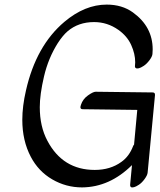

<svg xmlns="http://www.w3.org/2000/svg" viewBox="-20 -777 694 835"><path d="M554 -59Q457 37 337 38Q267 38 207 3Q147 -32 114 -95Q77 -165 77 -256Q77 -315 93 -384Q137 -578 260 -682Q349 -757 444 -757Q511 -757 558 -723Q644 -661 644 -562Q644 -553 643 -542Q642 -531 630 -515Q618 -499 605 -490.5Q592 -482 583.5 -480Q575 -478 570.5 -481Q566 -484 567 -491.5Q568 -499 568 -506Q568 -543 550.5 -581.5Q533 -620 495 -647Q447 -681 389 -681Q321 -681 274 -641Q253 -623 231 -589Q190 -524 171.5 -445Q153 -366 153 -311Q153 -227 186 -165Q253 -38 392 -38Q460 -38 508 -73Q542 -97 559 -142Q560 -145 563 -148L577 -299L340 -302Q325 -302 332 -321Q340 -346 362.5 -362Q385 -378 396 -378L644 -375Q655 -375 654 -363L622 -26Q621 -15 609 1.5Q597 18 584 26.5Q571 35 563 37Q545 42 546 26Z"/></svg>

Font: Kavivanar
Style: Regular
Weight: 400
Designer: Tharique Azeez
Foundry: Tharique Azeez
Version: Version 1.88